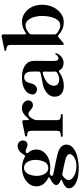

<svg xmlns="http://www.w3.org/2000/svg" viewBox="663 -1450 983 2349"><g transform="rotate(-90 1154.5 -275.5)"><path d="M465 -450Q455 -446 455 -437Q455 -430 462 -421Q500 -378 500 -323Q500 -275 472 -236Q444 -197 393.5 -174.5Q343 -152 277 -152Q250 -152 220 -157Q216 -158 210 -158Q201 -158 193 -153Q176 -142 176 -134Q176 -125 188 -119Q200 -113 239 -106Q282 -99 344 -86Q406 -73 447 -62Q498 -49 529 -22.5Q560 4 560 44Q560 97 514.5 131.5Q469 166 403 181Q337 196 273 196Q185 196 129.5 177.5Q74 159 49.5 132Q25 105 25 77Q25 51 48.5 31Q72 11 119 -7Q131 -12 131 -16Q131 -22 119 -26Q65 -49 65 -80Q65 -115 148 -156Q160 -162 160 -168Q160 -174 148 -180Q102 -203 75.5 -239Q49 -275 49 -321Q49 -373 81.5 -413.5Q114 -454 165.5 -476Q217 -498 272 -498Q348 -498 408 -464Q416 -461 420 -461Q430 -461 436 -473Q478 -551 545 -551Q576 -551 593.5 -531Q611 -511 611 -488Q611 -465 597 -448Q583 -431 555 -431Q546 -431 535.5 -434.5Q525 -438 516 -442Q494 -453 481 -453Q471 -453 465 -450ZM373 -334Q373 -386 348.5 -429.5Q324 -473 275 -473Q241 -473 219 -447.5Q197 -422 187 -386Q177 -350 177 -318Q177 -262 203 -219Q229 -176 272 -176Q327 -176 350 -225.5Q373 -275 373 -334ZM205 -4Q202 -5 196 -5Q186 -5 177 1Q126 39 126 72Q126 96 148 118Q170 140 209 154Q248 168 295 168Q344 168 377.5 154Q411 140 427.5 121Q444 102 444 86Q444 69 428 56Q412 43 386 36Q362 29 309 17Q256 5 205 -4Z M1101 -420Q1101 -396 1084.5 -380Q1068 -364 1043 -364Q1026 -364 1013 -371.5Q1000 -379 983 -393Q969 -406 958 -412.5Q947 -419 934 -419Q913 -419 894.5 -398Q876 -377 863 -341Q859 -328 859 -315V-73Q859 -42 873 -32.5Q887 -23 915 -23H926Q933 -23 933 -11Q933 0 926 0H663Q656 0 656 -11Q656 -23 663 -23H673Q701 -23 715 -32.5Q729 -42 729 -73V-382Q729 -414 715 -424.5Q701 -435 668 -436Q663 -437 661 -442Q659 -447 659 -452Q659 -458 665 -459Q674 -462 836 -494H841Q849 -494 854 -489Q859 -484 859 -475V-427Q859 -414 867 -414Q875 -414 889 -431Q914 -463 943.5 -481Q973 -499 1005 -499Q1048 -499 1074.5 -475Q1101 -451 1101 -420Z M1678 -83 1677 -78Q1665 -40 1632 -14.5Q1599 11 1561 11Q1497 11 1472 -35Q1466 -46 1458 -46Q1451 -46 1445 -41Q1408 -14 1365 0Q1322 14 1280 14Q1217 14 1181.5 -15.5Q1146 -45 1146 -97Q1146 -175 1234 -221Q1258 -233 1287 -240.5Q1316 -248 1360 -255L1436 -271Q1454 -276 1454 -295V-321Q1454 -382 1451 -406.5Q1448 -431 1436 -447Q1416 -471 1383 -471Q1358 -471 1339.5 -455Q1321 -439 1309 -388Q1300 -351 1280.5 -333Q1261 -315 1236 -315Q1211 -315 1192 -329.5Q1173 -344 1173 -370Q1173 -390 1188.5 -419.5Q1204 -449 1250.5 -473.5Q1297 -498 1381 -498Q1499 -498 1554 -438Q1572 -418 1578.5 -393.5Q1585 -369 1585 -333L1584 -223Q1583 -190 1583 -121Q1583 -77 1592 -64.5Q1601 -52 1616 -52Q1628 -52 1640.5 -60.5Q1653 -69 1663 -86Q1666 -91 1670 -91Q1673 -91 1675.5 -89Q1678 -87 1678 -83ZM1443 -71Q1454 -79 1454 -93Q1454 -109 1453 -117L1452 -140L1453 -225Q1453 -244 1437 -244Q1432 -244 1429 -243Q1351 -219 1315.5 -185Q1280 -151 1280 -104Q1280 -76 1301 -59.5Q1322 -43 1357 -43Q1402 -43 1443 -71Z M2271 -254Q2271 -178 2241.5 -117Q2212 -56 2163.5 -21.5Q2115 13 2059 13Q2009 13 1970 -5Q1931 -23 1903 -50Q1896 -57 1888 -57Q1881 -57 1873 -51L1802 9Q1797 13 1794 13L1788 12Q1784 11 1781.5 9Q1779 7 1779 3V-635Q1779 -667 1765 -677.5Q1751 -688 1717 -690Q1712 -690 1710.5 -692Q1709 -694 1708 -699V-705Q1708 -711 1714 -712Q1723 -715 1885 -747H1890Q1898 -747 1903 -742Q1908 -737 1908 -728V-468Q1908 -455 1912.5 -449.5Q1917 -444 1924 -450Q1988 -498 2064 -498Q2119 -498 2166.5 -466.5Q2214 -435 2242.5 -379.5Q2271 -324 2271 -254ZM2134 -256Q2134 -305 2120.5 -351Q2107 -397 2080.5 -426Q2054 -455 2019 -455Q1995 -455 1968 -442Q1941 -429 1919 -408Q1908 -397 1908 -382V-98Q1908 -83 1922 -70Q1945 -52 1970.5 -41Q1996 -30 2017 -30Q2074 -30 2104 -95.5Q2134 -161 2134 -256Z"/></g></svg>

Font: Shippori Mincho B1 ExtraBold
Style: Regular
Weight: 800
Designer: FONTDASU
Foundry: FONTDASU / Google Inc. / but / Adobe
Version: Version 3.110; ttfautohint (v1.8.3)